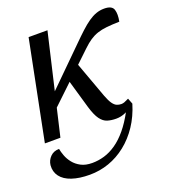

<svg xmlns="http://www.w3.org/2000/svg" viewBox="-139 -644 869 976"><g transform="rotate(-20 295.0 -156.5)"><path d="M180 228Q124 228 84 214.5Q44 201 24.5 175Q5 149 8 114Q11 88 29.5 69.5Q48 51 77 51Q80 68 88 89.5Q96 111 111.5 130.5Q127 150 151.5 163Q176 176 212 176Q245 176 277.5 166.5Q310 157 342 135Q374 113 404 77Q434 41 462 -11L506 -38Q487 25 454 74.5Q421 124 377.5 158.5Q334 193 284 210.5Q234 228 180 228ZM104 -118 125 -200 349 -421Q379 -451 403.5 -473.5Q428 -496 449.5 -511Q471 -526 492 -533.5Q513 -541 536 -541Q578 -541 586 -516Q594 -491 586 -452Q545 -451 516.5 -448Q488 -445 466 -437.5Q444 -430 424.5 -417Q405 -404 383 -383ZM19 0 126 -536H228L103 0ZM404 6Q377 6 356 -0.5Q335 -7 318.5 -29.5Q302 -52 288 -99L234 -286L304 -346L385 -124Q396 -95 406.5 -80Q417 -65 428.5 -60Q440 -55 453 -55Q461 -55 469.5 -58Q478 -61 494 -69L506 -38Q479 -16 454.5 -5Q430 6 404 6Z"/></g></svg>

Font: Noto Serif
Style: Italic
Weight: 400
Italic angle: -12°
Designer: Monotype Design Team
Foundry: Monotype Imaging Inc.
Version: Version 2.013